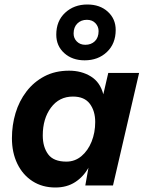

<svg xmlns="http://www.w3.org/2000/svg" viewBox="-20 -824 645 853"><path d="M226 9Q168 9 124.5 -19Q81 -47 57 -96.5Q33 -146 33 -210Q33 -268 49 -321.5Q65 -375 97.5 -417.5Q130 -460 177.5 -485Q225 -510 287 -510Q342 -510 383.5 -484.5Q425 -459 439 -405L461 -500H598L482 0H359L373 -79Q351 -39 314 -15Q277 9 226 9ZM275 -106Q313 -106 342 -130.5Q371 -155 387 -195Q403 -235 403 -282Q403 -331 379 -363Q355 -395 304 -395Q243 -395 206.5 -346Q170 -297 170 -222Q170 -171 194 -138.5Q218 -106 275 -106ZM368 -804Q424 -804 459 -772Q494 -740 494 -691Q494 -630 455 -593Q416 -556 356 -556Q301 -556 265.5 -588Q230 -620 230 -670Q230 -731 269.5 -767.5Q309 -804 368 -804ZM366 -736Q340 -736 323.5 -719.5Q307 -703 307 -675Q307 -654 321.5 -639.5Q336 -625 359 -625Q385 -625 401.5 -641Q418 -657 418 -686Q418 -706 404 -721Q390 -736 366 -736Z"/></svg>

Font: Prodigy Sans SemiBold
Style: Italic
Weight: 600
Italic angle: -13°
Designer: Wei Huang
Foundry: Wei Huang
Version: Version 1.003; ttfautohint (v1.8.3)